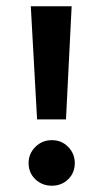

<svg xmlns="http://www.w3.org/2000/svg" viewBox="-20 -582 328 611"><path d="M145 9Q114 9 92.5 -11.5Q71 -32 71 -63Q71 -93 92.5 -114.5Q114 -136 145 -136Q176 -136 197 -114.5Q218 -93 218 -63Q218 -32 197 -11.5Q176 9 145 9ZM190 -202H98L78 -562H208Z"/></svg>

Font: Lisu Bosa
Style: Bold
Weight: 700
Designer: David Morse, Annie Olsen, Victor Gaultney, Frank Grießhammer (Latin)
Foundry: SIL International
Version: Version 2.000